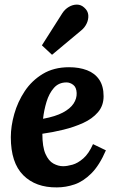

<svg xmlns="http://www.w3.org/2000/svg" viewBox="-20 -803 510 834"><path d="M280 -511Q324 -511 358 -498Q392 -485 411 -457Q430 -429 430 -385Q430 -344 405.5 -315.5Q381 -287 341.5 -269Q302 -251 255 -239.5Q208 -228 164 -222Q164 -165 177.5 -134.5Q191 -104 212 -92.5Q233 -81 254 -81Q271 -81 294.5 -87.5Q318 -94 342 -115Q366 -136 384 -177L440 -150Q412 -85 377 -50Q342 -15 304 -2Q266 11 227 11Q135 12 81 -42Q27 -96 27 -207Q27 -255 42 -308Q57 -361 87.5 -407Q118 -453 166 -482Q214 -511 280 -511ZM269 -445Q235 -445 214 -421Q193 -397 182 -360.5Q171 -324 167 -287Q221 -297 253 -314Q285 -331 299.5 -353Q314 -375 313 -399Q312 -424 298 -434.5Q284 -445 269 -445ZM206 -565 162 -606 251 -746Q262 -763 279 -773Q296 -783 314 -783Q332 -783 346 -770Q362 -756 363.5 -737.5Q365 -719 356.5 -701Q348 -683 333 -671Z"/></svg>

Font: Lora
Style: Bold Italic
Weight: 700
Italic angle: -3°
Designer: Olga Karpushina, Alexei Vanyashin (Cyrillic)
Foundry: Cyreal
Version: Version 3.004